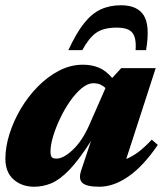

<svg xmlns="http://www.w3.org/2000/svg" viewBox="-20 -695 626 730"><path d="M288.5 -46.5 326 -159Q279.5 -86 243 -48.5Q206.5 -11 174.8 2Q143 15 110 15Q63 15 31.8 -12.5Q0.5 -40 0.5 -91.5Q0.5 -136 16 -185.5Q31.5 -235 59.2 -281.8Q87 -328.5 124.2 -366.2Q161.5 -404 205 -426.5Q248.5 -449 295.5 -449Q328.5 -449 355.8 -437.8Q383 -426.5 406.5 -398.5L441 -436H572L460 -90.5Q482.5 -99.5 506 -117Q529.5 -134.5 557 -164L580 -144Q525.5 -64 469 -24.5Q412.5 15 357.5 15Q310.5 15 294 1Q277.5 -13 288.5 -46.5ZM172 -119.5Q172 -103.5 176.5 -97.8Q181 -92 195 -92Q221.5 -92 257.2 -125.8Q293 -159.5 320 -221L381 -360Q373.5 -368 362.2 -373.2Q351 -378.5 335 -378.5Q313.5 -378.5 290.8 -359.8Q268 -341 246.8 -310.8Q225.5 -280.5 208.8 -245.2Q192 -210 182 -176.8Q172 -143.5 172 -119.5ZM423.5 -590Q374 -590 346 -570.5Q318 -551 293 -504.5H240Q270 -569.5 299.5 -606.5Q329 -643.5 363 -659.2Q397 -675 440 -675Q502.5 -675 526.8 -636.2Q551 -597.5 535.5 -504.5H495.5Q499 -550.5 483.5 -570.2Q468 -590 423.5 -590Z"/></svg>

Font: Newsreader 16pt ExtraBold
Style: Italic
Weight: 800
Italic angle: -17°
Designer: Hugues Gentile
Foundry: Production Type
Version: Version 1.003; ttfautohint (v1.8.3)